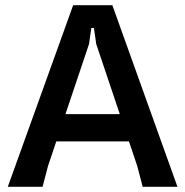

<svg xmlns="http://www.w3.org/2000/svg" viewBox="-20 -720 714 740"><path d="M10 0 262 -700H413L664 0H530L509 -80L351 -550L342 -612H332L323 -550L165 -80L144 0ZM137 -175V-280H536V-175Z"/></svg>

Font: AR One Sans SemiBold
Style: Regular
Weight: 600
Designer: Niteesh Yadav
Foundry: Niteesh Yadav
Version: Version 1.001;gftools[0.9.33]